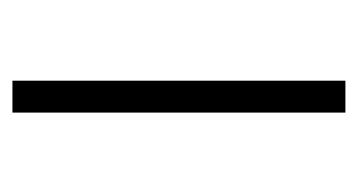

<svg xmlns="http://www.w3.org/2000/svg" viewBox="-150 -412 562 301"><g transform="rotate(90 130.5 -261.0)"><path d="M106 0V-522H156V0Z"/></g></svg>

Font: Modern
Style: Regular
Weight: 300
Designer: Julieta Ulanovsky
Foundry: Julieta Ulanovsky
Version: Version 8.000